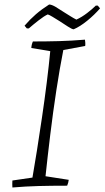

<svg xmlns="http://www.w3.org/2000/svg" viewBox="-20 -824 464 852"><path d="M35 8Q34 -8 35 -23L124 -36Q133 -87 144 -156.5Q155 -226 166.5 -304Q178 -382 187.5 -458Q197 -534 203 -597L119 -611Q120 -627 126 -640Q186 -640 241.5 -641.5Q297 -643 357 -648Q358 -641 358.5 -634Q359 -627 358 -620L261 -602Q245 -521 230 -423Q215 -325 203 -226Q191 -127 182 -42L285 -26Q284 -19 282.5 -13Q281 -7 278 0Q208 0 151 1.5Q94 3 35 8ZM99 -698 89 -710Q113 -738 139 -760.5Q165 -783 198 -804Q209 -804 227.5 -793Q246 -782 267 -768Q280 -760 293.5 -751.5Q307 -743 319 -737Q343 -748 366.5 -766Q390 -784 405 -799H414L424 -787Q399 -758 367 -732Q335 -706 307 -694Q300 -694 281.5 -706Q263 -718 243 -731Q227 -741 213 -749.5Q199 -758 192 -760Q176 -753 150.5 -733Q125 -713 108 -698Z"/></svg>

Font: Labrada Lght
Style: Italic
Weight: 300
Italic angle: -7°
Designer: Mercedes Jáuregui
Foundry: Omnibus-Type Team
Version: Version 1.000; ttfautohint (v1.8.4.7-5d5b)